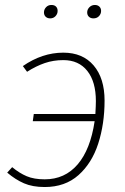

<svg xmlns="http://www.w3.org/2000/svg" viewBox="-20 -743 505 773"><path d="M401 -338Q401 -244 375.5 -165Q350 -86 296 -38Q242 10 160 10Q111 10 76.5 -5Q42 -20 9 -48L29 -70Q58 -46 87.5 -33.5Q117 -21 160 -21Q241 -21 292.5 -81Q344 -141 361 -255H112L116 -284H364Q366 -320 366 -336Q366 -414 331.5 -457.5Q297 -501 235 -501Q195 -501 160 -489Q125 -477 89 -454L72 -477Q150 -531 235 -531Q313 -531 357 -479.5Q401 -428 401 -338ZM157 -693Q157 -705 165.5 -714Q174 -723 187 -723Q199 -723 205.5 -716.5Q212 -710 212 -699Q212 -687 203.5 -678Q195 -669 182 -669Q171 -669 164 -675.5Q157 -682 157 -693ZM331 -693Q331 -705 340 -714Q349 -723 362 -723Q373 -723 380 -716.5Q387 -710 387 -699Q387 -687 378.5 -678Q370 -669 356 -669Q345 -669 338 -675.5Q331 -682 331 -693Z"/></svg>

Font: FiraGO UltraLight
Style: Italic
Weight: 200
Italic angle: -8°
Designer: bBox Type GmbH
Foundry: bBox Type GmbH
Version: Version 1.001